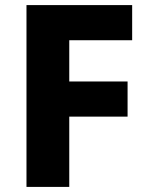

<svg xmlns="http://www.w3.org/2000/svg" viewBox="-20 -827 584 754"><path d="M252 -93H84V-807H499V-669H252V-507H481V-369H252Z"/></svg>

Font: Noto Sans Kannada UI ExtraBold
Style: Regular
Weight: 800
Designer: Jelle Bosma - Monotype Design Team
Foundry: Monotype Imaging Inc.
Version: Version 2.005; ttfautohint (v1.8.4.7-5d5b)